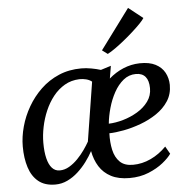

<svg xmlns="http://www.w3.org/2000/svg" viewBox="-58 -910 960 977"><g transform="rotate(-5 422.5 -421.5)"><path d="M519.2 -567.3 508.4 -503.1Q542 -532.6 582 -549.4Q622 -566.2 665.6 -567.3Q715.4 -568.4 746.9 -552Q778.5 -535.6 793.8 -507.4Q809.1 -479.1 809.6 -444.6Q809.9 -397.9 786.8 -362.2Q763.7 -326.6 725.8 -301Q687.8 -275.3 643.3 -259Q598.7 -242.6 556.2 -234.6Q513.7 -226.6 481.7 -225.9Q479.9 -179.5 488.6 -140.6Q497.3 -101.8 520.9 -78.7Q544.5 -55.6 587.7 -55.6Q634.6 -55.6 678.9 -76.4Q723.1 -97.1 758.8 -133.8L780.8 -95.3Q767.4 -75.2 736.8 -50.5Q706.2 -25.8 662.4 -7.9Q618.5 10 564.7 10Q508.6 10 470.6 -9.8Q432.6 -29.6 410.8 -64.4Q389.1 -99.1 381 -143.8Q367.2 -117.9 347.1 -90.8Q327 -63.7 301.9 -40.8Q276.8 -17.9 247.6 -4Q218.3 10 185.8 10Q132 10 99.4 -16.7Q66.7 -43.4 51.8 -90.3Q36.8 -137.2 36.8 -197.2Q36.8 -246.2 51 -298.1Q65.1 -350 92.9 -398Q120.6 -446 160.6 -484.3Q200.7 -522.6 252.7 -544.9Q304.8 -567.3 368 -567.3Q392.9 -567.3 419.3 -562.4Q445.6 -557.6 467 -550.9ZM369.1 -193.3 417.1 -495.4Q404.9 -505.1 388.2 -509.4Q371.5 -513.7 353.5 -513.4Q311.7 -511.9 278.1 -492.4Q244.5 -472.9 219.1 -440.8Q193.7 -408.6 176.8 -369.1Q159.9 -329.7 151.3 -287.6Q142.7 -245.6 142.7 -206.6Q142.7 -160.3 150.8 -127.4Q158.9 -94.4 174.7 -77Q190.5 -59.6 213.9 -59.6Q239.1 -59.6 262.6 -73.4Q286.1 -87.2 306.5 -108.2Q327 -129.3 343 -152.2Q359 -175.1 369.1 -193.3ZM642.5 -514.7Q606.2 -514.7 578.1 -491.8Q550 -468.8 530 -432.3Q510 -395.8 498.4 -354.1Q486.7 -312.5 483.1 -274.8Q517.6 -275.8 556.7 -287Q595.7 -298.2 630.3 -318.8Q664.8 -339.4 686.4 -369Q708 -398.6 707.7 -436.9Q707.3 -475.8 690.8 -495.2Q674.3 -514.7 642.5 -514.7ZM481 -649.5 631.9 -853.2 705.2 -795.2Q699.7 -785.6 683.4 -768.6Q667.1 -751.7 644.6 -731.3Q622 -710.8 597.1 -690.6Q572.3 -670.4 549.2 -654Q526 -637.6 508.9 -628.8Z"/></g></svg>

Font: Merriweather Light
Style: Italic
Weight: 300
Italic angle: -7.8°
Designer: Eben Sorkin
Foundry: Eben Sorkin
Version: Version 2.101